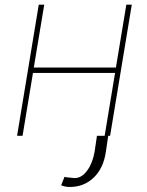

<svg xmlns="http://www.w3.org/2000/svg" viewBox="-20 -565 612 799"><path d="M430.4 0 420.5 66.8Q410.5 135.3 369.9 174.2Q329.2 213.1 269.9 213.1Q251.4 213.1 234.4 206L248.6 170.5Q249.3 171.9 259.9 173.1Q270.6 174.4 280.9 175.1Q291.2 175.8 291.2 176.1Q320 175.8 342.7 144.9Q365.4 114 373.6 66.8L383.5 0H415.5L458.8 -261.4H117.2L73.9 0H51.1L141.3 -545.5H164.1L120.7 -284.1H462.4L505.7 -545.5H528.4L438.2 0Z"/></svg>

Font: Inter Thin  BETA
Style: Italic
Weight: 100
Italic angle: -9.39999°
Designer: Rasmus Andersson
Foundry: rsms
Version: Version 3.011;git-f93a4a705